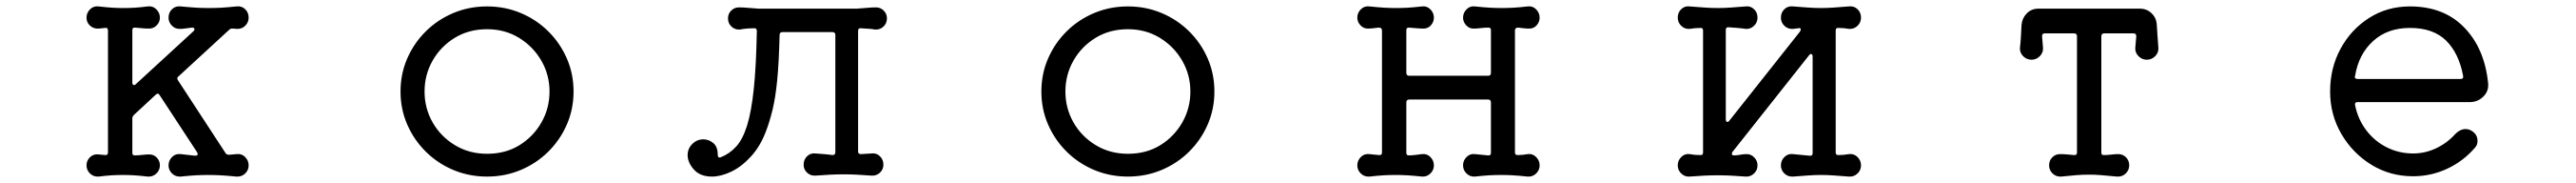

<svg xmlns="http://www.w3.org/2000/svg" viewBox="-20 -532 8040 570"><path d="M718 -52Q734 -54 745 -43Q756 -32 756 -17Q756 -2 745 8.5Q734 19 718 18Q687 15 668 14Q649 13 631 13Q610 13 591.5 14Q573 15 544 18Q528 19 517 8.5Q506 -2 506 -17Q506 -32 517 -43Q528 -54 544 -52Q555 -51 566 -49.5Q577 -48 589 -47Q601 -47 595 -58L478 -236Q473 -244 466 -237L398 -174Q393 -169 393 -163V-56Q393 -48 400 -48Q411 -48 423.5 -49.5Q436 -51 446 -51Q460 -51 469.5 -41Q479 -31 479 -17Q479 -2 468 8.5Q457 19 441 18Q415 15 398 14Q381 13 364 13Q345 13 328.5 14Q312 15 288 18Q272 19 261 8.5Q250 -2 250 -17Q250 -32 261 -42.5Q272 -53 288 -51L308 -49H310Q317 -49 317 -58V-436Q317 -447 308 -445L288 -443Q272 -442 261 -452Q250 -462 250 -477Q250 -492 261 -503Q272 -514 288 -512Q314 -509 331 -508Q348 -507 364 -507Q384 -507 400.5 -508Q417 -509 441 -512Q457 -514 468 -503Q479 -492 479 -477Q479 -463 469 -453Q459 -443 445 -443Q435 -443 424 -444Q413 -445 402 -446H400Q393 -446 393 -438V-275Q393 -269 396.5 -267.5Q400 -266 404 -270L584 -435Q587 -438 587 -441Q587 -446 579 -446Q569 -445 559.5 -443.5Q550 -442 541 -442Q526 -442 516 -452.5Q506 -463 506 -477Q506 -493 517 -503.5Q528 -514 544 -512Q576 -509 594.5 -508Q613 -507 631 -507Q652 -507 670.5 -508Q689 -509 718 -512Q734 -514 745 -503.5Q756 -493 756 -477Q756 -463 746 -452.5Q736 -442 721 -442Q717 -442 713.5 -442.5Q710 -443 707 -443H704Q699 -443 695 -439L537 -294Q530 -289 536 -281L684 -55Q687 -50 695 -50Z M1500 -512Q1556 -512 1605 -491.5Q1654 -471 1691 -434.5Q1728 -398 1749 -350Q1770 -302 1770 -247Q1770 -192 1749 -144Q1728 -96 1691 -59.5Q1654 -23 1605 -2.5Q1556 18 1500 18Q1444 18 1395 -2.5Q1346 -23 1309 -59.5Q1272 -96 1251 -144Q1230 -192 1230 -247Q1230 -302 1251 -350Q1272 -398 1309 -434.5Q1346 -471 1395 -491.5Q1444 -512 1500 -512ZM1500 -53Q1558 -53 1601.5 -80Q1645 -107 1670 -151Q1695 -195 1695 -247Q1695 -299 1669.5 -343Q1644 -387 1600 -414Q1556 -441 1500 -441Q1443 -441 1399 -414Q1355 -387 1330 -343Q1305 -299 1305 -247Q1305 -195 1330 -151Q1355 -107 1399.5 -80Q1444 -53 1500 -53Z M2711 -440Q2701 -442 2689.5 -442.5Q2678 -443 2667 -444H2665Q2658 -444 2658 -436V-60Q2658 -52 2667 -52L2700 -54Q2715 -56 2726 -45.5Q2737 -35 2737 -19Q2737 -4 2726 6Q2715 16 2700 15Q2674 13 2653.5 12Q2633 11 2613 11Q2593 11 2572 12Q2551 13 2525 15Q2510 16 2499 6Q2488 -4 2488 -19Q2488 -35 2499 -45.5Q2510 -56 2525 -54Q2537 -53 2551 -52Q2565 -51 2578 -49Q2587 -49 2587 -58V-423Q2587 -432 2578 -432H2422Q2413 -432 2413 -423Q2411 -337 2405.5 -282Q2400 -227 2391.5 -192Q2383 -157 2372 -127Q2354 -78 2324.5 -45.5Q2295 -13 2262.5 2.5Q2230 18 2202 18Q2165 18 2145.5 -4Q2126 -26 2126 -49Q2126 -69 2140.5 -83.5Q2155 -98 2175 -98Q2192 -98 2206 -86.5Q2220 -75 2220 -50Q2220 -39 2229 -42Q2257 -53 2277.5 -75.5Q2298 -98 2311.5 -141Q2325 -184 2332.5 -255.5Q2340 -327 2342 -435Q2342 -444 2335 -444Q2322 -444 2310.5 -443Q2299 -442 2289 -440Q2274 -439 2263 -449Q2252 -459 2252 -475Q2252 -489 2262 -499Q2272 -509 2286 -509Q2300 -509 2316 -507.5Q2332 -506 2348 -505H2653Q2669 -506 2685 -507.5Q2701 -509 2714 -509Q2728 -509 2738 -499Q2748 -489 2748 -475Q2748 -459 2737 -449Q2726 -439 2711 -440Z M3500 -512Q3556 -512 3605 -491.5Q3654 -471 3691 -434.5Q3728 -398 3749 -350Q3770 -302 3770 -247Q3770 -192 3749 -144Q3728 -96 3691 -59.5Q3654 -23 3605 -2.5Q3556 18 3500 18Q3444 18 3395 -2.5Q3346 -23 3309 -59.5Q3272 -96 3251 -144Q3230 -192 3230 -247Q3230 -302 3251 -350Q3272 -398 3309 -434.5Q3346 -471 3395 -491.5Q3444 -512 3500 -512ZM3500 -53Q3558 -53 3601.5 -80Q3645 -107 3670 -151Q3695 -195 3695 -247Q3695 -299 3669.5 -343Q3644 -387 3600 -414Q3556 -441 3500 -441Q3443 -441 3399 -414Q3355 -387 3330 -343Q3305 -299 3305 -247Q3305 -195 3330 -151Q3355 -107 3399.5 -80Q3444 -53 3500 -53Z M4748 -52Q4763 -54 4774 -43Q4785 -32 4785 -17Q4785 -2 4774 8.5Q4763 19 4748 18Q4719 15 4701 14Q4683 13 4666 13Q4646 13 4628 14Q4610 15 4583 18Q4568 19 4557 8.5Q4546 -2 4546 -17Q4546 -32 4557 -43Q4568 -54 4583 -52Q4593 -51 4603.5 -50Q4614 -49 4624 -48H4626Q4633 -48 4633 -56V-213Q4633 -222 4624 -222H4378Q4369 -222 4369 -213V-56Q4369 -48 4376 -48Q4387 -48 4397.5 -49.5Q4408 -51 4418 -52Q4433 -54 4444 -43Q4455 -32 4455 -17Q4455 -2 4444 8.5Q4433 19 4418 18Q4390 15 4371.5 14Q4353 13 4336 13Q4316 13 4298.5 14Q4281 15 4254 18Q4238 19 4227 8.5Q4216 -2 4216 -17Q4216 -32 4227 -43Q4238 -54 4254 -52Q4261 -51 4268.5 -50.5Q4276 -50 4284 -49H4286Q4293 -49 4293 -57V-437Q4293 -446 4283 -446Q4274 -445 4265.5 -444Q4257 -443 4249 -443Q4235 -443 4225.5 -453.5Q4216 -464 4216 -477Q4216 -492 4227 -503Q4238 -514 4254 -512Q4283 -509 4301 -508Q4319 -507 4336 -507Q4356 -507 4373.5 -508Q4391 -509 4418 -512Q4433 -514 4444 -503Q4455 -492 4455 -477Q4455 -464 4446 -453.5Q4437 -443 4423 -443Q4413 -443 4401.5 -444Q4390 -445 4378 -446H4376Q4369 -446 4369 -438V-305Q4369 -296 4378 -296H4624Q4633 -296 4633 -305V-438Q4633 -446 4626 -446Q4613 -446 4601.5 -444.5Q4590 -443 4578 -443Q4565 -443 4555.5 -453.5Q4546 -464 4546 -477Q4546 -492 4557 -503Q4568 -514 4583 -512Q4612 -509 4630.5 -508Q4649 -507 4666 -507Q4686 -507 4703.5 -508Q4721 -509 4748 -512Q4763 -514 4774 -503Q4785 -492 4785 -477Q4785 -464 4776 -453.5Q4767 -443 4753 -443Q4744 -443 4735.5 -444Q4727 -445 4718 -446Q4708 -446 4708 -437V-57Q4708 -49 4716 -49Q4732 -49 4748 -52Z M5750 -52Q5766 -54 5777 -43Q5788 -32 5788 -17Q5788 -2 5777 8.5Q5766 19 5750 18Q5725 16 5704 14.5Q5683 13 5663 13Q5644 13 5623 14.5Q5602 16 5576 18Q5560 19 5549 8.5Q5538 -2 5538 -17Q5538 -32 5549 -43Q5560 -54 5576 -52Q5588 -51 5601.5 -49.5Q5615 -48 5628 -47H5630Q5637 -47 5637 -55V-356Q5637 -362 5633.5 -363.5Q5630 -365 5626 -360L5387 -59Q5385 -57 5385 -53Q5385 -48 5391 -48Q5401 -48 5411 -50Q5421 -52 5431 -52Q5445 -52 5455 -41.5Q5465 -31 5465 -17Q5465 -2 5454 8.5Q5443 19 5428 18Q5403 16 5382 15Q5361 14 5341 14Q5320 14 5299 15Q5278 16 5253 18Q5238 19 5227 8.5Q5216 -2 5216 -17Q5216 -32 5227 -43Q5238 -54 5253 -52Q5268 -49 5286 -49H5288Q5295 -49 5295 -57V-437Q5295 -445 5288 -445Q5270 -445 5253 -442Q5238 -441 5227 -451.5Q5216 -462 5216 -477Q5216 -493 5227 -503.5Q5238 -514 5253 -512Q5279 -510 5300 -508.5Q5321 -507 5341 -507Q5361 -507 5381.5 -508.5Q5402 -510 5428 -512Q5443 -514 5454 -503.5Q5465 -493 5465 -477Q5465 -462 5454 -451.5Q5443 -441 5428 -442Q5416 -444 5402.5 -445Q5389 -446 5375 -447H5373Q5366 -447 5366 -439V-160Q5366 -154 5369.5 -152.5Q5373 -151 5377 -156L5597 -433Q5600 -438 5600 -440Q5600 -446 5592 -444L5576 -442Q5560 -441 5549 -451.5Q5538 -462 5538 -477Q5538 -493 5549 -503.5Q5560 -514 5576 -512Q5602 -510 5623 -508.5Q5644 -507 5663 -507Q5683 -507 5703.5 -508.5Q5724 -510 5750 -512Q5766 -514 5777 -503.5Q5788 -493 5788 -477Q5788 -462 5777 -451.5Q5766 -441 5750 -442Q5735 -445 5718 -445H5716Q5709 -445 5709 -437V-57Q5709 -49 5717 -49Q5734 -49 5750 -52Z M6716 -383Q6717 -368 6706 -357Q6695 -346 6680 -346Q6665 -346 6654 -357Q6643 -368 6644 -383L6647 -419Q6647 -428 6639 -428H6547Q6538 -428 6538 -419V-57Q6538 -49 6545 -49Q6557 -49 6569 -50.5Q6581 -52 6591 -52Q6605 -52 6615 -42Q6625 -32 6625 -17Q6625 -2 6614 8.5Q6603 19 6587 18Q6556 15 6537 13.5Q6518 12 6500 12Q6479 12 6460.5 13.5Q6442 15 6413 18Q6397 19 6386 8.5Q6375 -2 6375 -17Q6375 -32 6385 -42Q6395 -52 6409 -52Q6419 -52 6430.5 -51Q6442 -50 6453 -49H6455Q6462 -49 6462 -57V-419Q6462 -428 6453 -428H6361Q6353 -428 6353 -419L6356 -383Q6357 -368 6346 -357Q6335 -346 6320 -346Q6305 -346 6294 -357Q6283 -368 6284 -383Q6286 -399 6287 -417.5Q6288 -436 6289 -455Q6291 -476 6305.5 -490.5Q6320 -505 6341 -505H6659Q6680 -505 6695 -490.5Q6710 -476 6711 -455Q6712 -436 6713.5 -417.5Q6715 -399 6716 -383Z M7511 17Q7439 17 7380.5 -19Q7322 -55 7287 -115Q7252 -175 7252 -247Q7252 -320 7284.5 -380Q7317 -440 7373.5 -476Q7430 -512 7501 -512Q7607 -512 7670.5 -446.5Q7734 -381 7745 -274Q7748 -249 7730.5 -231.5Q7713 -214 7688 -214H7338Q7328 -214 7330 -204Q7339 -160 7365 -126Q7391 -92 7429 -73Q7467 -54 7511 -54Q7549 -54 7583.5 -70.5Q7618 -87 7643 -115Q7658 -130 7675 -130Q7686 -130 7696 -123Q7712 -112 7712 -93Q7712 -80 7704 -72Q7668 -30 7617.5 -6.5Q7567 17 7511 17ZM7330 -296Q7330 -295 7329.5 -294.5Q7329 -294 7329 -293Q7329 -286 7338 -286H7659Q7669 -286 7667 -296Q7654 -366 7614 -405.5Q7574 -445 7501 -445Q7431 -445 7386 -404Q7341 -363 7330 -296Z"/></svg>

Font: Kiwi Maru
Style: Regular
Weight: 400
Designer: Hiroki-Chan
Version: Version 1.100